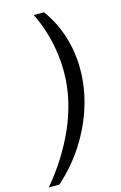

<svg xmlns="http://www.w3.org/2000/svg" viewBox="-158 -792 632 1005"><g transform="rotate(-15 158.5 -289.0)"><path d="M189 -735Q241 -664 268 -578.5Q295 -493 295 -400Q295 -298 264 -198.5Q233 -99 175 -8.5Q117 82 33 157H-24Q25 99 67.5 32.5Q110 -34 142 -106Q174 -178 191.5 -254Q209 -330 209 -408Q209 -468 199.5 -526Q190 -584 173 -637Q156 -690 133 -735Z"/></g></svg>

Font: Archivo SemiCondensed
Style: Italic
Weight: 400
Width: 4
Italic angle: -10°
Designer: Hector Gatti
Foundry: Omnibus-Type
Version: Version 2.001